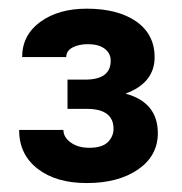

<svg xmlns="http://www.w3.org/2000/svg" viewBox="-20 -736 413 436"><path d="M133.3 -555.2H173.3Q231.4 -555.2 231.4 -598.1Q231.4 -615.2 217.5 -625.5Q203.6 -635.7 179.7 -635.7Q159.2 -635.7 144.8 -628.2Q130.4 -620.6 130.4 -606.4H30.3Q30.3 -656.2 71.5 -686.3Q112.8 -716.3 176.8 -716.3Q247.6 -716.3 289.3 -687.3Q331.1 -658.2 331.1 -606Q331.1 -547.9 265.1 -523.4Q338.4 -503.4 338.4 -433.6Q338.4 -382.3 293.7 -351.3Q249 -320.3 176.8 -320.3Q107.4 -320.3 65.4 -352.8Q23.4 -385.3 23.4 -440.9H124Q124 -424.3 140.6 -412.4Q157.2 -400.4 182.6 -400.4Q211.9 -400.4 224.9 -413.3Q237.8 -426.3 237.8 -443.4Q237.8 -488.3 178.2 -488.8H133.3Z"/></svg>

Font: Roboto
Style: Bold
Weight: 700
Designer: Google
Version: Version 2.134; 2016; ttfautohint (v1.6)